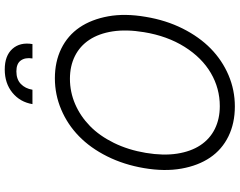

<svg xmlns="http://www.w3.org/2000/svg" viewBox="-119 -866 995 797"><g transform="rotate(-90 378.5 -467.5)"><path d="M707 -359.7Q693.2 -276.3 658.6 -207Q623.9 -137.8 575.3 -90.2Q526.6 -42.6 464.8 -16.3Q403.1 9.9 335.2 9.9Q265.6 9.9 211.1 -16.7Q156.6 -43.3 123 -92.7Q89.5 -142 77.1 -211.8Q64.6 -281.6 79.2 -367.5Q93.4 -451 128 -520.2Q162.6 -589.5 211.5 -637.1Q260.3 -684.7 322.3 -710.9Q384.2 -737.2 452.1 -737.2Q521 -737.2 575.3 -710.6Q629.6 -683.9 663.2 -634.6Q696.7 -585.2 709.3 -515.6Q721.9 -446 707 -359.7ZM643.5 -367.5Q655.5 -440.3 646.7 -497.5Q637.8 -554.7 611.7 -594.1Q585.6 -633.5 544.2 -654.1Q502.8 -674.7 449.9 -674.7Q395.2 -674.7 345 -653.1Q294.7 -631.4 253.9 -591.6Q213.1 -551.8 183.8 -492.2Q154.5 -432.5 142.4 -359.7Q130.3 -286.9 139.2 -229.8Q148.1 -172.6 174.2 -133.2Q200.3 -93.8 241.8 -73.2Q283.4 -52.6 336.6 -52.6Q410.2 -52.6 473.7 -89.7Q537.3 -126.8 582.6 -198.9Q627.8 -271 643.5 -367.5ZM344.8 -830.3Q353.3 -881.7 392.2 -913.5Q431.1 -945.3 488.6 -945.3Q545.8 -945.3 574.2 -913.5Q602.6 -881.7 594.1 -830.3H534.4Q539.1 -860.4 525.9 -878.7Q512.8 -897 480.8 -897Q447.8 -897 428.6 -878.6Q409.4 -860.1 404.5 -830.3Z"/></g></svg>

Font: Karasuma Gothic
Style: Light Italic
Weight: 300
Italic angle: 9.39998°
Designer: Rasmus Andersson / Ryoko Nishizuka
Foundry: rsms
Version: Version 1.00